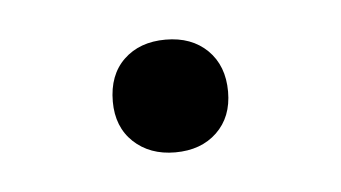

<svg xmlns="http://www.w3.org/2000/svg" viewBox="-25 -355 268 151"><g transform="rotate(-5 109.0 -279.5)"><path d="M109 -235Q89 -235 76.2 -247Q63.5 -259 63.5 -279Q63.5 -300 76 -312Q88.5 -324 109 -324Q129.5 -324 142 -311.8Q154.5 -299.5 154.5 -279Q154.5 -259 142 -247Q129.5 -235 109 -235Z"/></g></svg>

Font: Encode Sans SC Light
Style: Regular
Weight: 300
Version: Version 3.002